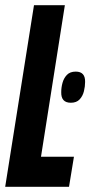

<svg xmlns="http://www.w3.org/2000/svg" viewBox="-36 -720 348 740"><path d="M-16 0 95 -700H214L122 -116H249L230 0ZM200 -365Q200 -383 205 -401Q210 -419 222 -431.5Q234 -444 256 -444Q293 -444 292 -404Q292 -387 287.5 -368.5Q283 -350 271 -337Q259 -324 237 -324Q199 -324 200 -365Z"/></svg>

Font: Georama ExtraCondensed
Style: Bold Italic
Weight: 700
Width: 2
Italic angle: -9°
Designer: Jean-Baptiste Levee
Foundry: Production Type
Version: Version 1.000